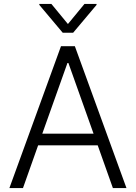

<svg xmlns="http://www.w3.org/2000/svg" viewBox="-20 -964 696 984"><path d="M97.7 0H28.1L292.6 -727.3H363.6L628.2 0H558.6L480.8 -219.1H175.4ZM196.7 -278.8H459.5L330.6 -641H325.6ZM243.3 -943.9 328.1 -840.9 413 -943.9H474.8V-938.9L354.8 -796.2H301.5L181.5 -938.9V-943.9Z"/></svg>

Font: Inter Zeller Light
Style: Regular
Weight: 300
Designer: Rasmus Andersson; Joe Bland
Foundry: zeller
Version: Version 3.015;git-dec3a8cb1